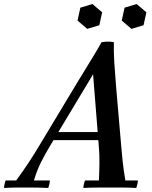

<svg xmlns="http://www.w3.org/2000/svg" viewBox="-81 -929 754 951"><path d="M-61 2Q-61 -6 -58.5 -17Q-56 -28 -53 -35H-1Q32 -80 59.5 -121.5Q87 -163 115 -210L301 -519Q316 -544 337 -578Q358 -612 380.5 -649Q403 -686 422 -720Q433 -722 443.5 -722.5Q454 -723 464 -722.5Q474 -722 483 -720L380 -561L169 -210Q146 -172 124 -129Q102 -86 87 -35H166Q166 -28 163.5 -17Q161 -6 158 2Q117 0 84.5 0Q52 0 35 0Q17 0 -4.5 0Q-26 0 -61 2ZM540 -35H602Q602 -28 599.5 -17Q597 -6 594 2Q560 0 532.5 0Q505 0 473 0Q439 0 402.5 0Q366 0 332 2Q332 -6 334.5 -17Q337 -28 340 -35H409Q411 -79 411.5 -123Q412 -167 408 -210L380 -561L483 -720Q482 -670 485 -621Q488 -572 494 -500L519 -210Q522 -172 526.5 -130Q531 -88 540 -35ZM435 -235H175L184 -275H444ZM377 -909 425 -868 411 -804 351 -786 303 -827 317 -891ZM596 -909 644 -868 630 -804 570 -786 522 -827 536 -891Z"/></svg>

Font: Poltawski Nowy
Style: Italic
Weight: 400
Italic angle: -12°
Designer: Adam Pótawski, Mateusz Machalski, Borys Kosmynka, Ania Wieluska
Foundry: Capitalics.wtf
Version: Version 1.001;gftools[0.9.25]